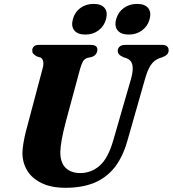

<svg xmlns="http://www.w3.org/2000/svg" viewBox="-20 -924 862 958"><path d="M545.5 -225 634.5 -533Q646 -575.5 640.5 -600.2Q635 -625 610 -634L596 -638.5Q579.5 -646 573.5 -653Q567.5 -660 567.5 -671Q567.5 -683.5 577.2 -691.8Q587 -700 605.5 -700H789.5Q805.5 -700 813.5 -692.8Q821.5 -685.5 821.5 -674Q821.5 -660 813.2 -652Q805 -644 789 -638L774.5 -633.5Q748.5 -623 732.2 -599Q716 -575 703 -528L615 -219.5Q591.5 -137.5 549.8 -86.2Q508 -35 448 -11Q388 13 308 13Q235 13 186.8 -10.8Q138.5 -34.5 115 -74.2Q91.5 -114 92 -163.5Q92.5 -183.5 97 -210.2Q101.5 -237 108.2 -264.5Q115 -292 121.5 -314.5L192.5 -582Q198.5 -601.5 195.5 -617Q192.5 -632.5 182 -637L162.5 -643Q150.5 -650.5 145.5 -656.5Q140.5 -662.5 141 -673.5Q141 -684.5 149.2 -692.2Q157.5 -700 172 -700H433.5Q466 -700 466 -675.5Q466 -665 459.2 -655Q452.5 -645 438.5 -640L416 -635Q401 -630 394 -617.5Q387 -605 379.5 -580L308 -315.5Q294 -261.5 287.8 -226.2Q281.5 -191 281 -166Q280.5 -113.5 307 -87Q333.5 -60.5 380.5 -60.5Q435 -60.5 477.2 -97.2Q519.5 -134 545.5 -225ZM406 -751.5Q368 -751.5 351 -772Q334 -792.5 343.5 -828Q353 -863.5 381 -884Q409 -904.5 447 -904.5Q485.5 -904.5 502 -884Q518.5 -863.5 509 -828Q499.5 -793.5 471.8 -772.5Q444 -751.5 406 -751.5ZM622.5 -751.5Q584.5 -751.5 567.2 -772Q550 -792.5 559.5 -828Q569 -863 597.2 -883.8Q625.5 -904.5 663.5 -904.5Q702.5 -904.5 719.2 -884Q736 -863.5 726.5 -828Q717 -793.5 689 -772.5Q661 -751.5 622.5 -751.5Z"/></svg>

Font: Fraunces
Style: Bold Italic
Weight: 700
Italic angle: -16°
Version: Version 1.000;[b76b70a41]